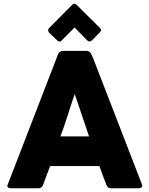

<svg xmlns="http://www.w3.org/2000/svg" viewBox="-20 -1017 806 1037"><path d="M293 -722.7Q293.9 -725.6 295.9 -729.5Q298.8 -733.4 302.7 -736.3Q306.6 -739.3 311.5 -741.2Q316.4 -742.2 320.3 -742.2Q362.3 -742.2 448.2 -742.2Q456.1 -742.2 462.9 -737.3Q468.8 -732.4 471.7 -727.5Q475.6 -718.8 484.4 -699.2Q549.8 -530.3 746.1 -22.5Q748 -17.6 748 -14.6Q748 -9.8 745.1 -5.9Q739.3 0 725.6 0Q677.7 0 582 0Q571.3 0 564.5 -3.9Q558.6 -8.8 554.7 -18.6Q544.9 -43.9 535.2 -69.3Q526.4 -94.7 516.6 -120.1Q427.7 -120.1 251 -120.1Q241.2 -94.7 231.4 -69.3Q221.7 -43.9 212.9 -18.6Q206.1 0 186.5 0Q137.7 0 39.1 0Q30.3 0 23.4 -4.9Q19.5 -7.8 19.5 -12.7Q19.5 -15.6 21.5 -19.5Q112.3 -253.9 293 -722.7ZM383.8 -508.8Q374 -483.4 365.2 -454.1Q355.5 -424.8 345.7 -394.5Q335.9 -364.3 326.2 -335Q316.4 -305.7 306.6 -280.3Q358.4 -280.3 460.9 -280.3Q441.4 -337.9 383.8 -508.8ZM371.1 -992.2Q375 -995.1 377 -996.1Q378.9 -997.1 382.8 -997.1Q386.7 -997.1 392.6 -992.2Q435.5 -950.2 521.5 -864.3Q525.4 -861.3 525.4 -852.5Q525.4 -848.6 520.5 -843.8Q505.9 -828.1 476.6 -798.8Q470.7 -793 462.9 -793Q456.1 -793 452.1 -797.9Q428.7 -821.3 382.8 -868.2Q365.2 -850.6 311.5 -796.9Q305.7 -791 299.8 -793Q293.9 -794.9 289.1 -798.8Q274.4 -813.5 244.1 -841.8Q242.2 -844.7 241.2 -847.7Q240.2 -849.6 240.2 -852.5Q240.2 -857.4 241.2 -859.4Q242.2 -862.3 244.1 -864.3Q287.1 -907.2 371.1 -992.2Z"/></svg>

Font: Cocogoose
Style: Regular
Weight: 400
Designer: Cosimo Lorenzo Pancini
Version: Version 1.000